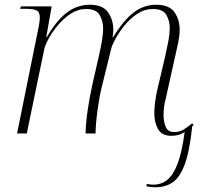

<svg xmlns="http://www.w3.org/2000/svg" viewBox="-20 -563 862 810"><path d="M635 227Q624 227 615.5 226Q607 225 598 223L599 213Q613 216 627 216Q661 216 686.5 195Q712 174 730 125.5Q748 77 759 -6Q747 2 733.5 6Q720 10 703 10Q663 10 647 -18Q631 -46 631 -85Q631 -108 634.5 -134Q638 -160 644 -186L677 -326Q683 -354 689.5 -386Q696 -418 696 -446Q696 -475 682 -500Q668 -525 625 -525Q590 -525 559.5 -505Q529 -485 506 -456.5Q483 -428 468.5 -401.5Q454 -375 450 -361L410 -199Q399 -154 391.5 -99Q384 -44 383 0H341Q342 -44 350 -99Q358 -154 369 -203L397 -326Q404 -356 409.5 -387.5Q415 -419 415 -445Q415 -474 400.5 -499.5Q386 -525 343 -525Q309 -525 279 -505.5Q249 -486 225 -457.5Q201 -429 186 -401.5Q171 -374 167 -357L93 0H52L144 -454Q148 -476 148 -489Q148 -513 133.5 -519.5Q119 -526 84 -526H65L68 -536H198L175 -406H177Q220 -479 263.5 -511Q307 -543 359 -543Q413 -543 435.5 -511.5Q458 -480 458 -437Q458 -423 455 -406H457Q503 -480 545.5 -511.5Q588 -543 639 -543Q694 -543 716 -511.5Q738 -480 738 -437Q738 -414 732 -384.5Q726 -355 720 -330L677 -137Q674 -127 672 -110.5Q670 -94 670 -77Q670 -50 679 -28Q688 -6 714 -6Q738 -6 754 -16Q770 -26 791 -43L797 -35Q794 -33 791 -31Q780 76 759 131.5Q738 187 707.5 207Q677 227 635 227Z"/></svg>

Font: Noto Serif Display ExtraLight
Style: Italic
Weight: 200
Italic angle: -12°
Designer: Monotype Design Team
Foundry: Monotype Imaging Inc.
Version: Version 2.009